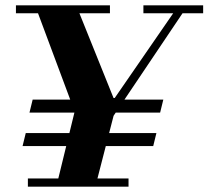

<svg xmlns="http://www.w3.org/2000/svg" viewBox="-20 -703 785 723"><path d="M272 -254 112 -683H267L418 -308ZM85 0V-31H464V0ZM192 0 267 -307H418L339 0ZM65 -153 77 -202H569L557 -153ZM91 -279 103 -328H595L583 -279ZM40 -653V-683H394V-653ZM357 -260 408 -334H412L639 -663H674L403 -260ZM520 -653V-683H745V-653Z"/></svg>

Font: Libre Bodoni
Style: Italic
Weight: 400
Italic angle: -13°
Designer: Pablo Impallari, Rodrigo Fuenzalida
Foundry: Impallari Type
Version: Version 2.005;gftools[0.9.23]